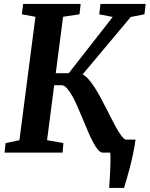

<svg xmlns="http://www.w3.org/2000/svg" viewBox="-20 -763 748 960"><path d="M7.8 -47.4 77.1 -62 157.2 -679.2 89.4 -691.4 95.7 -743.2H383.3L377.4 -691.4L295.4 -679.2L258.8 -397H323.7L543.5 -678.2L476.1 -691.4L482.4 -743.2H708.5L702.1 -691.4L633.8 -678.2L393.1 -391.1Q408.2 -383.3 423.3 -366Q438.5 -348.6 453.4 -325.4Q468.3 -302.2 482.9 -274.9Q497.6 -247.6 511.7 -220Q525.9 -192.4 539.1 -166.3Q552.2 -140.1 564.5 -118.9Q576.7 -97.7 587.6 -83.3Q598.6 -68.8 607.9 -64.9H657.7Q652.8 -29.8 645.3 6.6Q637.7 43 629.2 75.4Q620.6 107.9 612.8 134.3Q605 160.6 600.1 176.8H525.9Q526.9 157.2 528.6 133.3Q530.3 109.4 531.2 85Q532.2 60.5 532.5 38.3Q532.7 16.1 530.8 0H493.7Q481.9 0 469.7 -14.4Q457.5 -28.8 445.1 -52.5Q432.6 -76.2 419.7 -106.4Q406.7 -136.7 393.6 -168.5Q380.4 -200.2 367.2 -230.5Q354 -260.7 340.6 -284.4Q327.1 -308.1 314 -322.5Q300.8 -336.9 287.6 -336.9H251L215.3 -62L296.9 -47.9L293 0H2.9Z"/></svg>

Font: Merriweather Bold
Style: Italic
Weight: 700
Italic angle: -7°
Designer: Eben Sorkin ( eben@eyebytes.com )
Foundry: Eben Sorkin ( eben@eyebytes.com )
Version: Version 1.5; ttfautohint (v0.97) -l 13 -r 13 -G 200 -x 24 -f